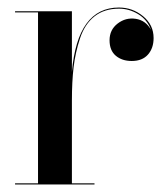

<svg xmlns="http://www.w3.org/2000/svg" viewBox="-20 -490 437 510"><path d="M20 -3H81V-457H20V-460H171V-299Q186 -470 296 -470Q332 -470 360 -447Q388 -424 388 -389Q388 -362 373 -345Q358 -328 330 -328Q304 -328 287.5 -342Q271 -356 271 -383Q271 -411 292.5 -427.5Q314 -444 340.5 -440Q367 -436 381 -411Q371 -438 347 -452.5Q323 -467 296 -467Q257 -467 231 -446.5Q205 -426 192.5 -388Q180 -350 175.5 -311.5Q171 -273 171 -223V-3H231V0H20Z"/></svg>

Font: Bodoni* 72
Style: Regular
Weight: 400
Version: Version 1.003